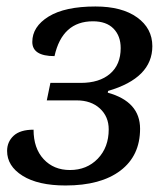

<svg xmlns="http://www.w3.org/2000/svg" viewBox="-20 -565 516 595"><path d="M84 -163.1Q84 -105.5 115.2 -71.8Q146.5 -38.1 196.8 -38.1Q249 -38.1 283 -73.2Q316.9 -108.4 316.9 -164.1Q316.9 -203.6 289.6 -228.8Q262.2 -253.9 217.8 -253.9H125L136.2 -308.1H230Q288.1 -308.1 321 -336.4Q354 -364.7 354 -416Q354 -453.6 331.8 -476.3Q309.6 -499 268.1 -499Q172.9 -499 148.9 -391.1Q80.1 -391.1 80.1 -435.1Q80.1 -482.4 130.6 -513.7Q181.2 -544.9 275.9 -544.9Q357.9 -544.9 405 -511Q452.1 -477.1 452.1 -421.9Q452.1 -323.2 314.9 -283.2L314 -277.8Q414.1 -250 414.1 -166Q414.1 -82.5 353.3 -36.4Q292.5 9.8 183.1 9.8Q98.1 9.8 50 -20.3Q2 -50.3 2 -97.2Q2 -125.5 22.2 -144.3Q42.5 -163.1 84 -163.1Z"/></svg>

Font: Droid Serif
Style: Italic
Weight: 400
Italic angle: -12°
Designer: Monotype Design team
Foundry: Monotype Imaging Inc.
Version: Version 1.03